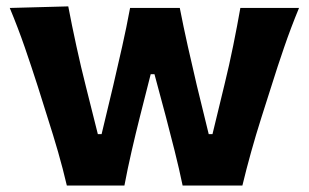

<svg xmlns="http://www.w3.org/2000/svg" viewBox="-20 -576 958 596"><path d="M187.5 0Q175.3 -52.2 160.2 -104.7Q145 -157.2 127.9 -210.4L97.2 -308.1Q77.6 -369.1 56.9 -429.2Q36.1 -489.3 10.3 -551.3L191.9 -556.2Q203.1 -497.1 217.3 -432.1Q231.4 -367.2 246.6 -307.6L283.7 -159.7H295.4L331.5 -310.5Q345.7 -371.1 359.1 -430.9Q372.6 -490.7 383.8 -551.3H538.1Q549.3 -493.7 563 -432.4Q576.7 -371.1 590.8 -311.5L627.9 -159.7H639.6L677.2 -314.9Q691.4 -372.6 704.1 -435.3Q716.8 -498 726.1 -551.3H908.2Q882.8 -489.7 862.1 -429.4Q841.3 -369.1 822.3 -308.1L791.5 -211.4Q774.4 -157.7 759.5 -104.2Q744.6 -50.8 732.4 0H546.9Q536.1 -52.2 522 -108.2Q507.8 -164.1 494.6 -214.8L459.5 -345.7H447.8L414.1 -212.9Q401.4 -162.6 388.7 -107.4Q376 -52.2 366.2 0Z"/></svg>

Font: Pinar DS1 Bold
Style: Regular
Weight: 700
Designer: Amin Abedi
Version: Version 3.000